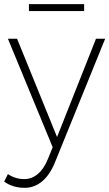

<svg xmlns="http://www.w3.org/2000/svg" viewBox="-31 -707 525 922"><path d="M108 -687V-654H373V-687ZM232 75 474 -521H430L243 -49L51 -521H7L222 0L198 59C173 120 133 153 86 153C57 153 30 145 7 129L-11 165C16 185 50 195 88 195C149 195 200 153 232 75Z"/></svg>

Font: Montserrat arm ExtraLight
Style: Regular
Weight: 275
Designer: Julieta Ulanovsky
Foundry: Julieta Ulanovsky
Version: Version 6.000;PS 006.000;hotconv 1.0.88;makeotf.lib2.5.64775